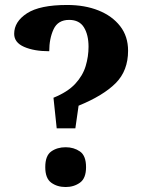

<svg xmlns="http://www.w3.org/2000/svg" viewBox="-20 -744 590 772"><path d="M195 -351Q252 -374 282.5 -407Q313 -440 324.5 -478.5Q336 -517 336 -556Q336 -604 317.5 -634Q299 -664 258 -664Q213 -664 195.5 -626.5Q178 -589 178 -538Q117 -538 77 -555.5Q37 -573 37 -608Q37 -657 88.5 -690.5Q140 -724 250 -724Q321 -724 376 -702Q431 -680 463 -639Q495 -598 495 -540Q495 -460 445.5 -410Q396 -360 296 -319L283 -228H208ZM244 8Q210 8 186 -9.5Q162 -27 162 -72Q162 -118 186 -135Q210 -152 244 -152Q277 -152 301.5 -135Q326 -118 326 -72Q326 -27 301.5 -9.5Q277 8 244 8Z"/></svg>

Font: Noto Serif Toto
Style: Bold
Weight: 700
Designer: Monotype Design Team
Foundry: Monotype Imaging Inc.
Version: Version 2.001; ttfautohint (v1.8.4.7-5d5b)